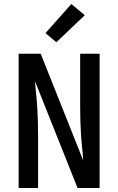

<svg xmlns="http://www.w3.org/2000/svg" viewBox="-20 -938 590 958"><path d="M73 0V-670H183L395 -138Q393 -171 389.5 -204Q386 -237 384 -270Q382 -303 381 -336Q380 -369 380 -402V-670H477V0H367L155 -532Q157 -499 160.5 -466Q164 -433 166 -400Q168 -367 169 -334Q170 -301 170 -268V0ZM261 -727 207 -773 336 -918 403 -862Z"/></svg>

Font: Lode Dark Term
Style: Bold
Weight: 700
Monospace: yes
Designer: Belleve Invis
Foundry: Belleve Invis
Version: Version 29.2.0